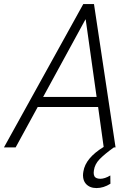

<svg xmlns="http://www.w3.org/2000/svg" viewBox="-42 -731 654 952"><path d="M436.5 201.5Q402.5 201.5 383.5 180Q370 164.5 369.5 139Q369.5 129.5 371.5 119Q382 52.5 472 -2.5L444.5 -200.5H145L35.5 0H-22.5L371 -711H424L531 0H522.5Q476.5 33 452 58.2Q427.5 83.5 423.5 114.5Q422.5 121 422.5 126Q422.5 137 427 144.5Q434.5 155 455 155.5Q477.5 155.5 505 139L505.5 180Q471.5 201.5 436.5 201.5ZM437 -250.5 383 -634 381.5 -634.5 172 -250.5Z"/></svg>

Font: Roberto Sans Light
Style: Italic
Weight: 300
Italic angle: -11°
Designer: Google
Version: Version 1.00;June 11, 2020;FontCreator 12.0.0.2522 64-bit; t